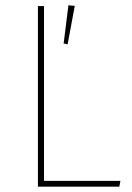

<svg xmlns="http://www.w3.org/2000/svg" viewBox="-20 -704 496 724"><path d="M146 -22H434L430 0H123V-681H146ZM262 -682 238 -684 220 -540 235 -537Z"/></svg>

Font: Fira Sans Thin
Style: Regular
Weight: 100
Designer: bBox Type GmbH & Carrois Corporate GbR & Edenspiekermann AG
Foundry: bBox Type GmbH & Carrois Corporate GbR & Edenspiekermann AG
Version: Version 4.301